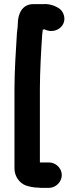

<svg xmlns="http://www.w3.org/2000/svg" viewBox="-20 -775 380 929"><path d="M279 72C279 105 250 134 217 134H189C179 134 172 134 167 133C145 133 120 128 104 122C75 111 50 79 50 40V-343C50 -430 57 -537 62 -616C63 -629 66 -644 66 -658C66 -709 88 -755 141 -755H189C210 -757 226 -752 242 -747C261 -738 275 -732 285 -712C312 -655 251 -605 195 -633C192 -632 190 -632 187 -632L184 -605C179 -533 173 -426 173 -343V11H217C250 11 279 39 279 72Z"/></svg>

Font: Blanket
Style: Reversed
Weight: 700
Foundry: Cannot Into Space Fonts
Version: Version 0.9